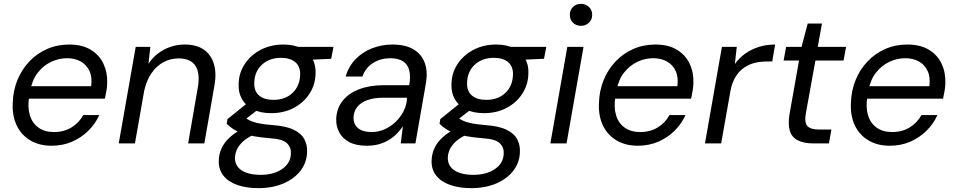

<svg xmlns="http://www.w3.org/2000/svg" viewBox="-20 -744 4958 996"><path d="M247 12Q184 12 137.5 -15.5Q91 -43 67 -92.5Q43 -142 46 -209Q48 -274 70.5 -329Q93 -384 132.5 -425.5Q172 -467 224.5 -490Q277 -513 339 -513Q406 -513 450.5 -486Q495 -459 516.5 -413.5Q538 -368 536 -314Q536 -295 532 -272.5Q528 -250 524 -232H111L122 -297H453Q459 -344 444 -376Q429 -408 399 -425Q369 -442 327 -442Q285 -442 245 -423Q205 -404 176 -367Q147 -330 137 -274L132 -246Q122 -190 134.5 -147.5Q147 -105 179.5 -82Q212 -59 260 -59Q312 -59 351 -83Q390 -107 412 -147H495Q474 -101 438 -65.5Q402 -30 354 -9Q306 12 247 12Z M596 0 684 -501H760L750 -413Q781 -460 831 -486.5Q881 -513 938 -513Q1000 -513 1038 -486Q1076 -459 1090 -411Q1104 -363 1092 -298L1040 0H956L1006 -289Q1019 -362 994.5 -401.5Q970 -441 906 -441Q864 -441 828 -421.5Q792 -402 766 -364.5Q740 -327 728 -273L680 0Z M1320 232Q1258 232 1211 215.5Q1164 199 1138.5 166.5Q1113 134 1115 88Q1116 54 1130 24Q1144 -6 1172.5 -32Q1201 -58 1244 -79L1295 -45Q1248 -23 1224 7.5Q1200 38 1199 73Q1198 101 1213.5 121.5Q1229 142 1259.5 152.5Q1290 163 1332 163Q1400 163 1444 132.5Q1488 102 1489 52Q1491 21 1468.5 -1Q1446 -23 1379 -27Q1331 -31 1295.5 -37.5Q1260 -44 1233.5 -53.5Q1207 -63 1188.5 -75.5Q1170 -88 1156 -102L1160 -126L1269 -214L1334 -188L1221 -100L1240 -142Q1253 -132 1265.5 -124.5Q1278 -117 1294.5 -111.5Q1311 -106 1335 -102Q1359 -98 1395 -95Q1465 -90 1504.5 -70.5Q1544 -51 1559.5 -20.5Q1575 10 1573 44Q1572 97 1540.5 139.5Q1509 182 1452 207Q1395 232 1320 232ZM1387 -157Q1330 -157 1291.5 -177Q1253 -197 1234.5 -231Q1216 -265 1218 -308Q1219 -366 1250 -412.5Q1281 -459 1333 -486Q1385 -513 1450 -513Q1506 -513 1544 -493Q1582 -473 1600.5 -439.5Q1619 -406 1617 -363Q1616 -305 1585.5 -258Q1555 -211 1503.5 -184Q1452 -157 1387 -157ZM1399 -226Q1459 -226 1497 -261.5Q1535 -297 1537 -355Q1539 -398 1512.5 -421Q1486 -444 1438 -444Q1378 -444 1339.5 -409Q1301 -374 1299 -316Q1297 -272 1323.5 -249Q1350 -226 1399 -226ZM1517 -431 1504 -501H1710L1698 -439Z M1883 12Q1827 12 1791.5 -7Q1756 -26 1739.5 -58Q1723 -90 1724 -126Q1726 -181 1757 -220.5Q1788 -260 1843 -281Q1898 -302 1970 -302H2103Q2111 -349 2102.5 -380.5Q2094 -412 2069 -427Q2044 -442 2004 -442Q1956 -442 1916.5 -418Q1877 -394 1860 -347H1773Q1789 -401 1825.5 -438Q1862 -475 1911.5 -494Q1961 -513 2015 -513Q2083 -513 2125 -488Q2167 -463 2183.5 -417.5Q2200 -372 2189 -310L2135 0H2059L2070 -89Q2056 -68 2037.5 -49.5Q2019 -31 1995.5 -17Q1972 -3 1944.5 4.5Q1917 12 1883 12ZM1908 -59Q1943 -59 1975.5 -73.5Q2008 -88 2033.5 -113Q2059 -138 2074.5 -169Q2090 -200 2091 -233V-237H1966Q1919 -237 1885 -224.5Q1851 -212 1833 -189Q1815 -166 1814 -135Q1813 -100 1837 -79.5Q1861 -59 1908 -59Z M2424 232Q2362 232 2315 215.5Q2268 199 2242.5 166.5Q2217 134 2219 88Q2220 54 2234 24Q2248 -6 2276.5 -32Q2305 -58 2348 -79L2399 -45Q2352 -23 2328 7.5Q2304 38 2303 73Q2302 101 2317.5 121.5Q2333 142 2363.5 152.5Q2394 163 2436 163Q2504 163 2548 132.5Q2592 102 2593 52Q2595 21 2572.5 -1Q2550 -23 2483 -27Q2435 -31 2399.5 -37.5Q2364 -44 2337.5 -53.5Q2311 -63 2292.5 -75.5Q2274 -88 2260 -102L2264 -126L2373 -214L2438 -188L2325 -100L2344 -142Q2357 -132 2369.5 -124.5Q2382 -117 2398.5 -111.5Q2415 -106 2439 -102Q2463 -98 2499 -95Q2569 -90 2608.5 -70.5Q2648 -51 2663.5 -20.5Q2679 10 2677 44Q2676 97 2644.5 139.5Q2613 182 2556 207Q2499 232 2424 232ZM2491 -157Q2434 -157 2395.5 -177Q2357 -197 2338.5 -231Q2320 -265 2322 -308Q2323 -366 2354 -412.5Q2385 -459 2437 -486Q2489 -513 2554 -513Q2610 -513 2648 -493Q2686 -473 2704.5 -439.5Q2723 -406 2721 -363Q2720 -305 2689.5 -258Q2659 -211 2607.5 -184Q2556 -157 2491 -157ZM2503 -226Q2563 -226 2601 -261.5Q2639 -297 2641 -355Q2643 -398 2616.5 -421Q2590 -444 2542 -444Q2482 -444 2443.5 -409Q2405 -374 2403 -316Q2401 -272 2427.5 -249Q2454 -226 2503 -226ZM2621 -431 2608 -501H2814L2802 -439Z M2835 0 2923 -501H3007L2919 0ZM2994 -610Q2969 -610 2952.5 -626Q2936 -642 2936 -667Q2936 -692 2952.5 -708Q2969 -724 2994 -724Q3018 -724 3035 -708Q3052 -692 3052 -667Q3052 -642 3035 -626Q3018 -610 2994 -610Z M3288 12Q3225 12 3178.5 -15.5Q3132 -43 3108 -92.5Q3084 -142 3087 -209Q3089 -274 3111.5 -329Q3134 -384 3173.5 -425.5Q3213 -467 3265.5 -490Q3318 -513 3380 -513Q3447 -513 3491.5 -486Q3536 -459 3557.5 -413.5Q3579 -368 3577 -314Q3577 -295 3573 -272.5Q3569 -250 3565 -232H3152L3163 -297H3494Q3500 -344 3485 -376Q3470 -408 3440 -425Q3410 -442 3368 -442Q3326 -442 3286 -423Q3246 -404 3217 -367Q3188 -330 3178 -274L3173 -246Q3163 -190 3175.5 -147.5Q3188 -105 3220.5 -82Q3253 -59 3301 -59Q3353 -59 3392 -83Q3431 -107 3453 -147H3536Q3515 -101 3479 -65.5Q3443 -30 3395 -9Q3347 12 3288 12Z M3637 0 3725 -501H3802L3792 -412Q3815 -444 3846 -466Q3877 -488 3916 -500.5Q3955 -513 4001 -513L3986 -425H3958Q3924 -425 3894 -417.5Q3864 -410 3838.5 -392Q3813 -374 3795 -344.5Q3777 -315 3769 -271L3721 0Z M4201 0Q4150 0 4118.5 -16Q4087 -32 4077 -66.5Q4067 -101 4076 -154L4125 -430H4045L4058 -501H4138L4170 -622H4244L4222 -501H4369L4356 -430H4210L4160 -154Q4152 -107 4169 -89.5Q4186 -72 4229 -72H4293L4280 0Z M4595 12Q4532 12 4485.5 -15.5Q4439 -43 4415 -92.5Q4391 -142 4394 -209Q4396 -274 4418.5 -329Q4441 -384 4480.5 -425.5Q4520 -467 4572.5 -490Q4625 -513 4687 -513Q4754 -513 4798.5 -486Q4843 -459 4864.5 -413.5Q4886 -368 4884 -314Q4884 -295 4880 -272.5Q4876 -250 4872 -232H4459L4470 -297H4801Q4807 -344 4792 -376Q4777 -408 4747 -425Q4717 -442 4675 -442Q4633 -442 4593 -423Q4553 -404 4524 -367Q4495 -330 4485 -274L4480 -246Q4470 -190 4482.5 -147.5Q4495 -105 4527.5 -82Q4560 -59 4608 -59Q4660 -59 4699 -83Q4738 -107 4760 -147H4843Q4822 -101 4786 -65.5Q4750 -30 4702 -9Q4654 12 4595 12Z"/></svg>

Font: DM Sans 17pt
Style: Italic
Weight: 400
Italic angle: -10°
Version: Version 4.004;gftools[0.9.30]